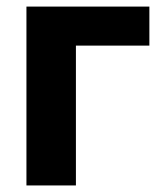

<svg xmlns="http://www.w3.org/2000/svg" viewBox="-20 -566 504 586"><path d="M435.9 -545.9V-426.8H211.7V0H60.7V-545.9Z"/></svg>

Font: Inter
Style: Regular
Weight: 400
Designer: Rasmus Andersson
Foundry: rsms
Version: Version 4.000;git-8c9346024